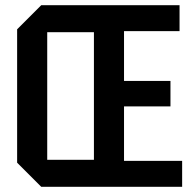

<svg xmlns="http://www.w3.org/2000/svg" viewBox="-20 -720 745 740"><path d="M46 -93V-607L139 -700H672V-600H458V-408H637V-310H458V-100H682V0H139ZM162 -596V-104H342V-596Z"/></svg>

Font: Tektur SemiCondensed Medium
Style: Regular
Weight: 500
Width: 4
Designer: Adam Jagosz
Foundry: Adam Jagosz
Version: Version 1.005;gftools[0.9.30]